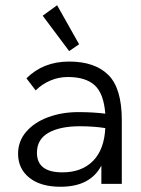

<svg xmlns="http://www.w3.org/2000/svg" viewBox="-20 -702 540 733"><path d="M445 -243V0H367V-70Q325 11 211 11Q135 11 92 -23.5Q49 -58 49 -115Q49 -163 80 -199Q111 -235 163.5 -254.5Q216 -274 279 -274Q336 -274 382 -268Q376 -345 341.5 -376.5Q307 -408 239 -408Q205 -408 173.5 -395Q142 -382 116 -357L81 -403Q145 -467 244 -467Q342 -467 393.5 -416Q445 -365 445 -243ZM382 -213Q337 -220 285 -220Q209 -220 165 -195Q121 -170 121 -119Q121 -44 218 -44Q292 -44 335 -87.5Q378 -131 382 -213ZM143 -642 198 -682 282 -533 244 -507Z"/></svg>

Font: Vazir Code
Style: Code
Weight: 400
Foundry: DejaVu fonts team - Redesigned by Saber Rastikerdar
Version: Version 1.1.2